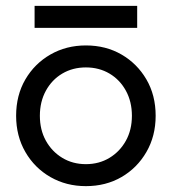

<svg xmlns="http://www.w3.org/2000/svg" viewBox="-20 -625 586 655"><path d="M98 -530V-605H448V-530ZM35 -230Q35 -300 66.5 -354Q98 -408 152 -439Q206 -470 273 -470Q341 -470 394.5 -439Q448 -408 479.5 -354Q511 -300 511 -230Q511 -161 479.5 -106.5Q448 -52 394.5 -21Q341 10 273 10Q206 10 152 -21Q98 -52 66.5 -106.5Q35 -161 35 -230ZM116 -230Q116 -182 136.5 -145Q157 -108 192.5 -86.5Q228 -65 273 -65Q318 -65 353.5 -86.5Q389 -108 409.5 -145Q430 -182 430 -230Q430 -278 409.5 -315.5Q389 -353 353.5 -374Q318 -395 273 -395Q228 -395 192.5 -374Q157 -353 136.5 -315.5Q116 -278 116 -230Z"/></svg>

Font: Von Book
Style: Regular
Weight: 400
Version: Version 4.000; ttfautohint (v1.8.4.7-5d5b)